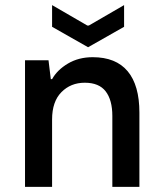

<svg xmlns="http://www.w3.org/2000/svg" viewBox="-20 -732 640 752"><path d="M78 0V-496H170L179 -422H184Q204 -458 246 -483Q288 -508 343 -508Q434 -508 480 -453Q526 -398 526 -291V0H420V-278Q420 -340 394 -374Q368 -408 312 -408Q257 -408 220.5 -371Q184 -334 184 -264V0ZM325 -547 184 -627V-712L322 -632H328L466 -712V-627Z"/></svg>

Font: DM Mono Medium
Style: Regular
Weight: 500
Designer: Colophon Foundry
Foundry: Colophon Foundry
Version: Version 1.000; ttfautohint (v1.8.2.53-6de2)